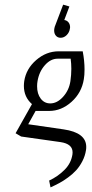

<svg xmlns="http://www.w3.org/2000/svg" viewBox="-20 -604 394 824"><path d="M46.9 -32.2 117.2 -157.2Q82.5 -187.5 82.5 -235.4Q82.5 -245.6 84 -255.9Q92.3 -309.1 135.5 -346.4Q178.7 -383.8 231.9 -383.8H335Q342.8 -342.8 342.8 -306.2Q342.8 -281.2 339.8 -264.2Q330.6 -206.1 287.1 -167Q243.7 -127.9 190.9 -127.9H132.8L101.1 -70.8L252.9 -48.8Q350.1 -34.7 350.1 26.4Q350.1 35.2 349.1 40Q345.2 65.4 333.5 87.9Q321.8 110.4 307.1 126.5Q292.5 142.6 272.2 157.5Q252 172.4 234.6 181.6Q217.3 190.9 196.8 200.2L190.9 170.9Q227.1 154.3 256.1 125.7Q285.2 97.2 291 58.1Q291.5 55.2 291.5 49.8Q291.5 13.7 240.2 5.9L70.8 -18.1ZM139.2 -233.9Q139.2 -201.2 154.8 -180.7Q170.4 -160.2 195.8 -160.2Q225.1 -160.2 250.7 -188.5Q276.4 -216.8 282.2 -255.9Q286.1 -282.7 286.1 -308.6Q286.1 -331.1 283.2 -352.1H227.1Q197.3 -352.1 172.6 -324.2Q147.9 -296.4 141.1 -255.9Q139.2 -245.6 139.2 -233.9ZM212.4 -473.1Q212.4 -477.5 212.9 -480Q214.8 -490.7 216.8 -494.1L251 -584L277.8 -576.2L255.9 -518.1Q267.1 -516.6 273.9 -508.1Q280.8 -499.5 280.8 -486.8Q280.8 -484.9 279.8 -480Q277.3 -464.4 265.9 -453.1Q254.4 -441.9 240.2 -441.9Q227.5 -441.9 220 -450.7Q212.4 -459.5 212.4 -473.1Z"/></svg>

Font: Gawaa
Style: Italic
Weight: 400
Designer: T. Christopher White
Version: Version 1.0